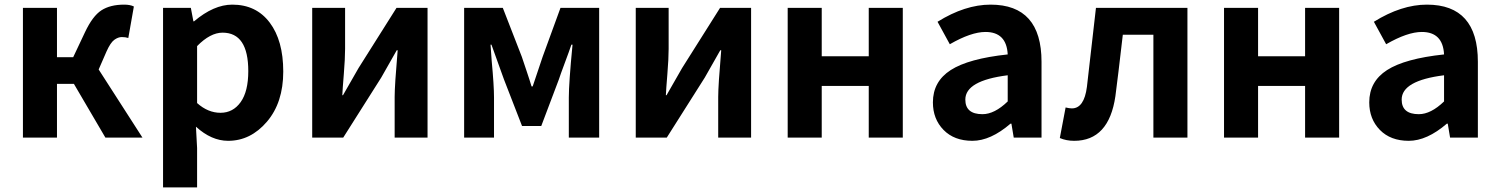

<svg xmlns="http://www.w3.org/2000/svg" viewBox="-20 -594 6472 829"><path d="M79 0V-560H226V-347H296L347 -455Q380 -525 418 -549.5Q456 -574 516 -574Q542 -574 558 -566L534 -430Q522 -434 506 -434Q490 -434 473.5 -422Q457 -410 440 -372L406 -294L595 0H435L299 -232H226V0Z M684 215V-560H804L815 -502H818Q903 -574 983 -574Q1086 -574 1144.5 -496.5Q1203 -419 1203 -285Q1203 -151 1132.5 -68.5Q1062 14 965 14Q893 14 826 -47L831 45V215ZM1052 -287Q1052 -453 941 -453Q888 -453 831 -395V-149Q878 -107 932 -107Q986 -107 1019 -153Q1052 -199 1052 -287Z M1328 0V-560H1470V-383Q1470 -341 1464.5 -274Q1459 -207 1458 -183H1461Q1525 -294 1528 -300L1692 -560H1826V0H1684V-176Q1684 -225 1697 -377H1693Q1643 -290 1626 -259L1462 0Z M1984 0V-560H2151L2233 -349Q2238 -334 2253 -289.5Q2268 -245 2275 -221H2280Q2317 -330 2323 -349L2400 -560H2567V0H2436V-173Q2436 -236 2452 -401H2447Q2438 -374 2418.5 -322Q2399 -270 2393 -251L2317 -50H2234L2156 -251Q2148 -274 2129 -326Q2110 -378 2102 -401H2098Q2099 -381 2103 -331Q2113 -225 2113 -173V0Z M2725 0V-560H2867V-383Q2867 -341 2861.5 -274Q2856 -207 2855 -183H2858Q2922 -294 2925 -300L3089 -560H3223V0H3081V-176Q3081 -225 3094 -377H3090Q3040 -290 3023 -259L2859 0Z M3381 0V-560H3528V-351H3731V-560H3878V0H3731V-223H3528V0Z M4343 -60Q4257 14 4178.5 14Q4100 14 4054 -33Q4008 -80 4008 -152Q4008 -242 4085 -291.5Q4162 -341 4331 -359Q4326 -456 4235 -456Q4173 -456 4081 -403L4028 -500Q4147 -574 4257 -574Q4477 -574 4477 -327V0H4357L4347 -60ZM4222 -101Q4274 -101 4331 -156V-269Q4148 -246 4148 -164Q4148 -101 4222 -101Z M4618 14Q4584 14 4556 2L4581 -130Q4597 -126 4608 -126Q4661 -126 4673 -219Q4674 -231 4712 -560H5107V0H4960V-444H4828Q4807 -262 4796 -179Q4768 14 4618 14Z M5265 0V-560H5412V-351H5615V-560H5762V0H5615V-223H5412V0Z M6227 -60Q6141 14 6062.5 14Q5984 14 5938 -33Q5892 -80 5892 -152Q5892 -242 5969 -291.5Q6046 -341 6215 -359Q6210 -456 6119 -456Q6057 -456 5965 -403L5912 -500Q6031 -574 6141 -574Q6361 -574 6361 -327V0H6241L6231 -60ZM6106 -101Q6158 -101 6215 -156V-269Q6032 -246 6032 -164Q6032 -101 6106 -101Z"/></svg>

Font: Swei Fan Sans CJK TC
Style: Bold
Weight: 700
Version: Version 2.130